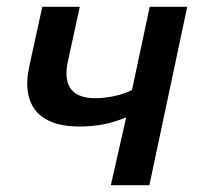

<svg xmlns="http://www.w3.org/2000/svg" viewBox="-20 -543 578 563"><path d="M305 0H418L529 -523H419L367 -279C340 -265 297 -255 260 -255C195 -255 163 -287 179 -363L214 -523H104L66 -349C40 -231 99 -172 211 -172C263 -172 305 -180 350 -199Z"/></svg>

Font: FIGSv2-sans-serif SmBold Italic
Style: Regular
Weight: 600
Italic angle: -12°
Designer: Matt McInerney, Pablo Impallari, Rodrigo Fuenzalida
Foundry: Matt McInerney, Pablo Impallari, Rodrigo Fuenzalida
Version: Version 4.020;hotconv 1.0.109;makeotfexe 2.5.65596